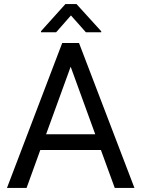

<svg xmlns="http://www.w3.org/2000/svg" viewBox="-20 -922 692 942"><path d="M543 0 475.1 -186H177.7L110.4 0H14.2L285.2 -710.9H367.7L639.6 0ZM206.1 -263.2H447.3L326.7 -594.7ZM355.5 -901.9 476.6 -768.6V-763.7H401.4L328.1 -846.2L255.4 -763.7H181.2V-769L300.8 -901.9Z"/></svg>

Font: Vazirmatn UI
Style: Regular
Weight: 400
Designer: Saber Rastikerdar
Foundry: Saber Rastikerdar
Version: Version 33.003